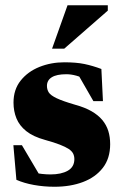

<svg xmlns="http://www.w3.org/2000/svg" viewBox="-20 -697 464 732"><path d="M225 -459.5Q270.5 -459.5 301.8 -453Q333 -446.5 366.5 -434L372.5 -311.5H336L266.5 -432.5L310.5 -391Q291 -403 271 -408.5Q251 -414 233 -414Q196 -414 177.5 -402.5Q159 -391 159 -369.5Q159 -355.5 166 -344.5Q173 -333.5 196 -322.5Q219 -311.5 267 -297.5Q303.5 -287.5 328.8 -273Q354 -258.5 369.8 -239.8Q385.5 -221 392.8 -198Q400 -175 400 -147.5Q400 -93 372 -57Q344 -21 296.2 -3Q248.5 15 188 15Q147 15 109.5 8.2Q72 1.5 42.5 -11.5L31 -143.5H63.5L143 -9L73.5 -49.5Q90.5 -43.5 107.2 -39.5Q124 -35.5 140.8 -33.8Q157.5 -32 172.5 -32Q213.5 -32 238.5 -46.2Q263.5 -60.5 263.5 -90.5Q263.5 -102 258.8 -111.5Q254 -121 242 -129Q230 -137 208.2 -145.5Q186.5 -154 152 -163.5Q106.5 -176 80.2 -197Q54 -218 42.8 -245.5Q31.5 -273 31.5 -306Q31.5 -355.5 58.8 -389.8Q86 -424 130.2 -441.8Q174.5 -459.5 225 -459.5ZM178.5 -511.5 237.5 -677H391V-656.5L225 -511.5Z"/></svg>

Font: Newsreader 24pt ExtraBold
Style: Regular
Weight: 800
Designer: Hugues Gentile
Foundry: Production Type
Version: Version 1.003